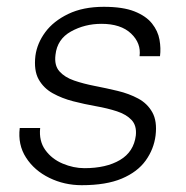

<svg xmlns="http://www.w3.org/2000/svg" viewBox="-20 -532 545 564"><path d="M220 12Q169 12 125 -9.5Q81 -31 56.5 -69Q32 -107 38 -156H98Q94 -118 113 -91.5Q132 -65 164 -51.5Q196 -38 228 -38Q292 -38 332.5 -62Q373 -86 379 -134Q382 -163 366.5 -179.5Q351 -196 323.5 -205Q296 -214 262 -220Q228 -226 195 -234.5Q162 -243 135 -258Q108 -273 93.5 -299Q79 -325 84 -368Q89 -405 113 -437.5Q137 -470 180.5 -491Q224 -512 285 -512Q341 -512 375 -498.5Q409 -485 426.5 -463Q444 -441 448.5 -415.5Q453 -390 450 -367H390Q395 -405 365 -433.5Q335 -462 278 -462Q229 -462 188.5 -439.5Q148 -417 143 -371Q139 -340 154.5 -322.5Q170 -305 197.5 -295.5Q225 -286 258.5 -279.5Q292 -273 325.5 -265Q359 -257 386 -242.5Q413 -228 427.5 -202Q442 -176 437 -134Q432 -94 408 -60.5Q384 -27 338 -7.5Q292 12 220 12Z"/></svg>

Font: Inclusive Sans Light
Style: Italic
Weight: 300
Italic angle: -7°
Designer: Olivia King
Foundry: Olivia King
Version: Version 2.004